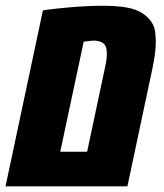

<svg xmlns="http://www.w3.org/2000/svg" viewBox="-43 -660 582 680"><path d="M508.8 -511.2Q508.8 -473.6 496.6 -416.5L408.2 0H-23.4L108.9 -623Q133.8 -627.9 200.7 -633.8Q267.6 -639.6 319.8 -639.6Q372.1 -639.6 405.5 -633.5Q439 -627.4 460.2 -613.8Q481.4 -600.1 493.2 -582.5Q504.9 -564.9 506.8 -544.9Q508.8 -524.9 508.8 -511.2ZM328.1 -417Q335.4 -449.7 335.4 -467.8Q335.4 -485.8 331.5 -495.1Q322.8 -516.1 287.6 -516.1Q280.8 -516.1 253.4 -512.2L170.4 -122.6H265.6Z"/></svg>

Font: Open Sans Hebrew Condensed Extra Bold
Style: Italic
Weight: 800
Width: 3
Italic angle: -12°
Foundry: Ascender Corporation, Yanek Iontef
Version: Version 2.001;PS 002.001;hotconv 1.0.70;makeotf.lib2.5.58329